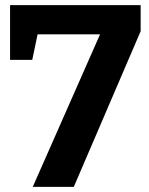

<svg xmlns="http://www.w3.org/2000/svg" viewBox="-20 -724 578 744"><path d="M525 -603 266 0H107L377 -612L397 -591H99L130 -612L105 -492H19V-704H525Z"/></svg>

Font: Bitter Thin
Style: Bold
Weight: 700
Version: Version 3.021